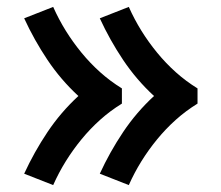

<svg xmlns="http://www.w3.org/2000/svg" viewBox="-20 -618 640 556"><path d="M353 -82 269 -115Q298 -178 336.5 -235.5Q375 -293 426 -340Q375 -387 336.5 -444.5Q298 -502 269 -565L353 -598Q369 -562 389.5 -529Q410 -496 435 -465.5Q460 -435 489 -409Q518 -383 552 -362V-318Q518 -297 489 -271Q460 -245 435 -214.5Q410 -184 389.5 -151Q369 -118 353 -82ZM134 -82 50 -115Q79 -178 117.5 -235.5Q156 -293 207 -340Q156 -387 117.5 -444.5Q79 -502 50 -565L134 -598Q150 -562 170.5 -529Q191 -496 216 -465.5Q241 -435 270 -409Q299 -383 333 -362V-318Q299 -297 270 -271Q241 -245 216 -214.5Q191 -184 170.5 -151Q150 -118 134 -82Z"/></svg>

Font: Iosevka Extended
Style: Bold
Weight: 700
Width: 7
Monospace: yes
Designer: Belleve Invis
Foundry: Belleve Invis
Version: Version 32.5.0; ttfautohint (v1.8.4)